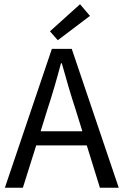

<svg xmlns="http://www.w3.org/2000/svg" viewBox="-20 -887 584 907"><path d="M203 -367C227 -440 248 -512 268 -588H272C293 -512 314 -440 338 -367L369 -267H172ZM3 0H88L151 -200H390L452 0H541L319 -656H225ZM253 -697 405 -812 358 -867 216 -739Z"/></svg>

Font: Giro Sans Regular
Style: Regular
Weight: 400
Designer: Paul D. Hunt
Foundry: Adobe Systems Incorporated
Version: Version 1.000;PS 1.0;hotconv 1.0.88;makeotf.lib2.5.647800